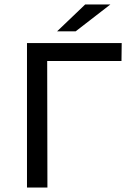

<svg xmlns="http://www.w3.org/2000/svg" viewBox="-20 -836 571 856"><path d="M521.6 -564 522.6 -644H100.3V0H191.4L190.4 -564ZM359.7 -816 234.6 -696.4H317.4L472 -816Z"/></svg>

Font: Montserrat Ace
Style: Regular
Weight: 500
Designer: Julieta Ulanovsky
Foundry: Julieta Ulanovsky
Version: Version 1